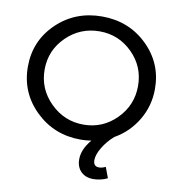

<svg xmlns="http://www.w3.org/2000/svg" viewBox="-97 -793 1006 1095"><g transform="rotate(10 406.0 -245.0)"><path d="M593 -41Q554 -7 529 35Q504 77 504 108Q504 145 537 145Q555 145 575 135L598 197Q559 216 516 216Q471 216 444.5 189.5Q418 163 418 118Q418 61 468 2Q435 7 406 7Q252 7 145 -97Q38 -201 38 -351Q38 -501 144.5 -603.5Q251 -706 406 -706Q561 -706 667.5 -603Q774 -500 774 -351Q774 -253 725 -170.5Q676 -88 593 -41ZM407 -620Q295 -620 215 -541.5Q135 -463 135 -351Q135 -239 215.5 -159.5Q296 -80 407 -80Q518 -80 597 -159.5Q676 -239 676 -351Q676 -463 597 -541.5Q518 -620 407 -620Z"/></g></svg>

Font: Montserrat arm
Style: Regular
Weight: 400
Designer: Julieta Ulanovsky
Foundry: Julieta Ulanovsky
Version: Version 6.000;PS 006.000;hotconv 1.0.88;makeotf.lib2.5.64775